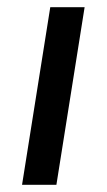

<svg xmlns="http://www.w3.org/2000/svg" viewBox="-20 -511 295 531"><path d="M41 0 119 -491H214L136 0Z"/></svg>

Font: Nunito Sans 10pt Medium
Style: Italic
Weight: 500
Italic angle: -9°
Designer: Vernon Adams
Foundry: Vernon Adams
Version: Version 3.101;gftools[0.9.27]